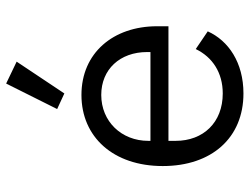

<svg xmlns="http://www.w3.org/2000/svg" viewBox="-116 -704 831 640"><g transform="rotate(-90 300.0 -383.5)"><path d="M309 12C412 12 485 -38 516 -107L457 -147C430 -91 378 -57 309 -57C212 -57 151 -122 151 -214V-238H533V-276C533 -422 444 -528 304 -528C164 -528 67 -422 67 -257C67 -94 161 12 309 12ZM304 -462C389 -462 447 -400 447 -309V-298H151V-305C151 -395 216 -462 304 -462ZM415 -744 342 -779 257 -609 309 -585Z"/></g></svg>

Font: IBM Mono
Style: Regular
Weight: 400
Monospace: yes
Designer: Mike Abbink, Paul van der Laan, Pieter van Rosmalen
Foundry: Bold Monday
Version: Version 2.3